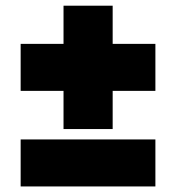

<svg xmlns="http://www.w3.org/2000/svg" viewBox="-20 -655 618 674"><path d="M203 -202V-336H52.5V-501H203V-635H375.5V-501H525.5V-336H375.5V-202ZM52.5 -0.5V-165.5H525.5V-0.5Z"/></svg>

Font: Encode Sans SmExp Black
Style: Regular
Weight: 900
Width: 6
Designer: Multiple Designers
Foundry: Impallari Type
Version: Version 3.002; ttfautohint (v1.8.3) -l 8 -r 50 -G 200 -x 14 